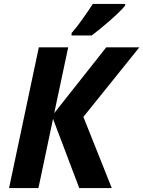

<svg xmlns="http://www.w3.org/2000/svg" viewBox="-20 -954 727 974"><path d="M177 -714H326L255 -380L519 -714H687L403 -361L547 0H382L249 -351L175 0H26ZM343 -774V-786Q368 -814 398 -856.5Q428 -899 451 -934H615V-926Q604 -912 583.5 -892Q563 -872 538 -850Q513 -828 488.5 -808Q464 -788 445 -774Z"/></svg>

Font: BC Sans
Style: Bold Italic
Weight: 700
Italic angle: -12°
Designer: Monotype Design Team
Province of B.C.
Foundry: Monotype Imaging Inc.
Version: Version 2.000;GOOG;noto-source:20170915:90ef993387c0